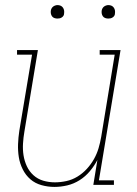

<svg xmlns="http://www.w3.org/2000/svg" viewBox="-20 -727 540 755"><path d="M194 8Q168 8 143 1Q118 -6 99.5 -22Q81 -38 69.5 -61Q58 -84 54 -109Q50 -134 51 -160.5Q52 -187 56 -213L106 -512H47V-530H129L76 -210Q72 -187 70.5 -163Q69 -139 72.5 -116.5Q76 -94 85.5 -73.5Q95 -53 111.5 -38Q128 -23 150 -16.5Q172 -10 196 -10Q218 -10 241 -15Q264 -20 284.5 -32.5Q305 -45 321.5 -63Q338 -81 349.5 -101.5Q361 -122 367.5 -144Q374 -166 378 -189L431 -512H372V-530H454L369 -18H428V0H347L363 -98Q351 -75 333.5 -54Q316 -33 293 -18.5Q270 -4 244.5 2Q219 8 194 8ZM406 -654Q400 -654 394 -656Q388 -658 384.5 -663Q381 -668 380 -674Q379 -680 380 -686Q381 -691 383.5 -695Q386 -699 389.5 -701.5Q393 -704 397.5 -705.5Q402 -707 406 -707Q413 -707 418.5 -704.5Q424 -702 427.5 -697Q431 -692 432 -686Q433 -680 432 -674Q432 -669 429.5 -665Q427 -661 423 -658.5Q419 -656 415 -655Q411 -654 406 -654ZM206 -654Q200 -654 194 -656Q188 -658 184.5 -663Q181 -668 180 -674Q179 -680 180 -686Q181 -691 183.5 -695Q186 -699 189.5 -701.5Q193 -704 197.5 -705.5Q202 -707 206 -707Q213 -707 218.5 -704.5Q224 -702 227.5 -697Q231 -692 232 -686Q233 -680 232 -674Q232 -669 229.5 -665Q227 -661 223 -658.5Q219 -656 215 -655Q211 -654 206 -654Z"/></svg>

Font: Iosevka Slab Thin Oblique
Style: Regular
Weight: 100
Italic angle: -9°
Monospace: yes
Designer: Belleve Invis
Foundry: Belleve Invis
Version: Version 11.1.0; ttfautohint (v1.8.3)